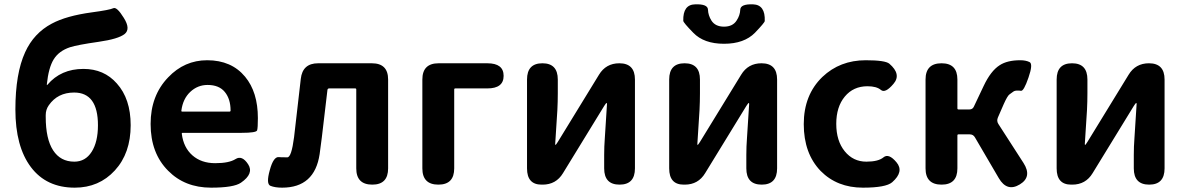

<svg xmlns="http://www.w3.org/2000/svg" viewBox="-20 -852 5473 886"><path d="M325 14Q194 14 122.5 -81Q51 -176 51 -347Q51 -513 96 -611Q136 -699 219 -743Q286 -779 404 -795Q486 -806 502.5 -814Q519 -822 551 -770Q584 -718 555 -695Q526 -672 435 -659Q337 -645 303 -634Q252 -617 228 -578.5Q204 -540 196 -462Q196 -457 199 -461Q261 -534 365 -534Q460 -534 519 -467Q583 -396 583 -274Q583 -145 510 -65.5Q437 14 325 14ZM323 -106Q374 -106 403 -151.5Q432 -197 432 -274Q432 -425 322 -425Q246 -425 205 -366Q191 -346 191 -321V-313Q191 -211 225 -158.5Q259 -106 323 -106Z M954 14Q833 14 756 -64Q675 -145 675 -280Q675 -411 756 -495Q831 -574 936 -574Q1048 -574 1111 -498Q1170 -427 1170 -307Q1170 -262 1166.5 -250.5Q1163 -239 1095 -239H823Q818 -239 819 -234Q827 -171 868 -135Q909 -99 973 -99Q1037 -99 1067 -118Q1097 -137 1125 -94Q1153 -51 1092 -9Q1059 14 954 14ZM817 -342Q816 -337 821 -337H1039Q1044 -337 1044 -342Q1044 -395 1017.5 -427.5Q991 -460 938 -460Q892 -460 858 -428Q824 -396 817 -342Z M1282 14Q1249 14 1228 5.5Q1207 -3 1225 -67Q1242 -130 1267 -127Q1272 -126 1306 -126Q1325 -126 1337 -219L1368 -488Q1376 -560 1448 -560H1696Q1771 -560 1771 -485V-75Q1771 0 1698 0Q1624 0 1624 -75V-439Q1624 -444 1619 -444H1499Q1492 -444 1491 -437L1465 -217Q1460 -179 1455 -141Q1432 14 1282 14Z M2003 0Q1929 0 1929 -75V-485Q1929 -560 2004 -560H2229Q2304 -560 2304 -502Q2304 -444 2229 -444H2081Q2076 -444 2076 -439V-75Q2076 0 2003 0Z M2479 0Q2412 0 2412 -75V-485Q2412 -560 2483 -560Q2554 -560 2554 -485V-422Q2554 -383 2552 -344L2542 -188Q2542 -183 2543.5 -183Q2545 -183 2554 -197L2744 -507Q2776 -560 2838 -560Q2910 -560 2910 -485V-75Q2910 0 2839 0Q2768 0 2768 -75V-137Q2768 -176 2771 -215L2781 -372Q2781 -377 2779 -377Q2777 -377 2768 -363L2578 -53Q2546 0 2484 0Z M3135 0Q3068 0 3068 -75V-485Q3068 -560 3139 -560Q3210 -560 3210 -485V-422Q3210 -383 3208 -344L3198 -188Q3198 -183 3199.5 -183Q3201 -183 3210 -197L3400 -507Q3432 -560 3494 -560Q3566 -560 3566 -485V-75Q3566 0 3495 0Q3424 0 3424 -75V-137Q3424 -176 3427 -215L3437 -372Q3437 -377 3435 -377Q3433 -377 3424 -363L3234 -53Q3202 0 3140 0ZM3179 -701Q3133 -748 3133 -756Q3131 -831 3188 -832Q3246 -834 3247 -807.5Q3248 -781 3263 -757Q3281 -729 3321 -729Q3361 -729 3379 -757Q3395 -781 3396 -807.5Q3397 -834 3455 -832Q3512 -830 3509 -755Q3509 -748 3464 -701Q3414 -650 3321 -650Q3228 -650 3179 -701Z M3962 14Q3843 14 3767 -63Q3689 -144 3689 -279Q3689 -414 3775 -497Q3856 -574 3975 -574Q4065 -574 4084 -558Q4141 -509 4103 -465Q4065 -420 4045 -437Q4025 -454 3983 -454Q3918 -454 3878.5 -406.5Q3839 -359 3839 -280.5Q3839 -202 3878 -154Q3917 -106 3978 -106Q4033 -106 4057 -126Q4081 -146 4117 -103Q4153 -60 4097 -11Q4068 14 3962 14Z M4325 0Q4251 0 4251 -75V-485Q4251 -560 4325 -560Q4398 -560 4398 -485V-352Q4398 -347 4403 -347H4454Q4468 -347 4474 -360L4519 -455Q4552 -525 4593 -551Q4628 -574 4688 -574Q4714 -574 4731 -565.5Q4748 -557 4726 -494Q4704 -430 4691 -433Q4686 -434 4674 -434Q4662 -434 4655 -428.5Q4648 -423 4638.5 -416.5Q4629 -410 4612 -372L4585 -310Q4578 -294 4587 -280L4703 -100Q4744 -36 4686 -1Q4627 35 4589 -30L4479 -218Q4471 -232 4455 -232H4403Q4398 -232 4398 -227V-75Q4398 0 4325 0Z M4923 0Q4856 0 4856 -75V-485Q4856 -560 4927 -560Q4998 -560 4998 -485V-422Q4998 -383 4996 -344L4986 -188Q4986 -183 4987.5 -183Q4989 -183 4998 -197L5188 -507Q5220 -560 5282 -560Q5354 -560 5354 -485V-75Q5354 0 5283 0Q5212 0 5212 -75V-137Q5212 -176 5215 -215L5225 -372Q5225 -377 5223 -377Q5221 -377 5212 -363L5022 -53Q4990 0 4928 0Z"/></svg>

Font: Resource Han Rounded KR
Style: Bold
Weight: 700
Designer: Cyano Hao (round all glyphs); Ryoko NISHIZUKA 西塚涼子 (kana, bopomofo & ideographs); Paul D. Hunt (Latin, Greek & Cyrillic)
Foundry: Cyano Hao
Version: 0.990